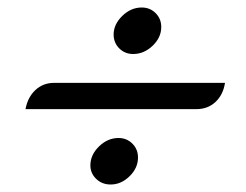

<svg xmlns="http://www.w3.org/2000/svg" viewBox="-20 -548 655 512"><path d="M283 -456Q283 -483 306 -505.5Q329 -528 358 -528Q380 -528 395 -513Q410 -498 410 -476Q410 -448 387 -426Q364 -404 335 -404Q313 -404 298 -419Q283 -434 283 -456ZM124 -327H580Q575 -295 554.5 -276Q534 -257 504 -257H48Q54 -289 74.5 -308Q95 -327 124 -327ZM221 -107Q221 -135 244 -157.5Q267 -180 296 -180Q318 -180 333 -165Q348 -150 348 -128Q348 -100 325.5 -78Q303 -56 275 -56Q252 -56 236.5 -71Q221 -86 221 -107Z"/></svg>

Font: K2D Light
Style: Italic
Weight: 300
Italic angle: -10°
Designer: Katatrad Aksorn Co.,Ltd.
Foundry: Cadson Demak Co.,Ltd.
Version: Version 1.000; ttfautohint (v1.6)